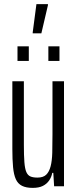

<svg xmlns="http://www.w3.org/2000/svg" viewBox="-20 -905 375 933"><path d="M139 8Q107 8 87 -2Q67 -12 57 -34Q47 -56 43.5 -92.5Q40 -129 40 -182V-510H96V-200Q96 -149 98.5 -117Q101 -85 108 -69Q115 -53 128 -47.5Q141 -42 162 -42Q190 -42 204.5 -56Q219 -70 226 -97Q233 -124 234 -163.5Q235 -203 235 -252V-510H291V0H243L239 -65H234Q230 -44 218.5 -27.5Q207 -11 188 -1.5Q169 8 139 8ZM65 -609V-680H120V-609ZM215 -609V-680H269V-609ZM139 -743V-748L157 -885H213V-880L181 -743Z"/></svg>

Font: Saira UltraCondensed
Style: Regular
Weight: 400
Width: 1
Designer: Hector Gatti with collaboration of the Omnibus-Type team
Foundry: Omnibus-Type
Version: Version 1.101